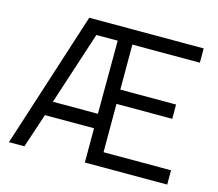

<svg xmlns="http://www.w3.org/2000/svg" viewBox="-100 -822 1075 948"><g transform="rotate(15 438.0 -348.0)"><path d="M408 0V-175H157L99 0H20L244 -696H829V-623H484V-393H769V-320H484V-73H829V0ZM300 -623 178 -249H408L409 -623Z"/></g></svg>

Font: Titillium-CLs Web
Style: CLs-Regular
Weight: 400
Version: Version 1.002;PS 57.000;hotconv 1.0.70;makeotf.lib2.5.55311